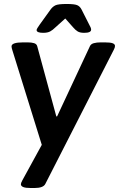

<svg xmlns="http://www.w3.org/2000/svg" viewBox="-20 -738 598 965"><path d="M135 207Q108 207 96.5 202Q85 197 85 188Q85 182 92 169L190 -10L42 -486Q38 -498 38 -505Q38 -525 96 -525H119Q139 -525 151.5 -521Q164 -517 167 -506L263 -153H267L432 -506Q437 -517 451.5 -521Q466 -525 486 -525H507Q535 -525 546.5 -520.5Q558 -516 558 -507Q558 -499 552 -488L208 186Q198 207 153 207ZM197 -573Q164 -573 164 -587Q164 -593 180 -615L234 -690Q244 -704 258 -711Q272 -718 315 -718Q354 -718 368 -712Q382 -706 390 -690L428 -615Q433 -606 435.5 -600Q438 -594 438 -589Q438 -573 403 -573Q382 -573 370.5 -580Q359 -587 348 -600L308 -645L258 -600Q245 -587 232 -580Q219 -573 197 -573Z"/></svg>

Font: Asap Semi Expanded Semi Expanded SemiBold
Style: Italic
Weight: 600
Width: 6
Italic angle: -6°
Designer: Pablo Cosgaya
Foundry: Omnibus-Type
Version: Version 3.001; ttfautohint (v1.8.4.7-5d5b)